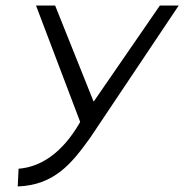

<svg xmlns="http://www.w3.org/2000/svg" viewBox="-20 -471 665 693"><path d="M110 -451 269 -32V-30C203 85 124 132 47 138L44 202C176 197 238 120 305 27L625 -451H557L318 -104L179 -451Z"/></svg>

Font: Charger Sport
Style: LitExtObl
Weight: 300
Designer: Jasper
Foundry: Cannot Into Space Fonts
Version: Version 1.1